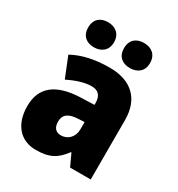

<svg xmlns="http://www.w3.org/2000/svg" viewBox="-183 -886 942 1016"><g transform="rotate(30 288.0 -378.5)"><path d="M103 -690C103 -639 136 -614 181 -614C226 -614 261 -640 261 -690C261 -741 226 -767 181 -767C136 -767 103 -742 103 -690ZM322 -690C322 -640 354 -614 401 -614C447 -614 481 -640 481 -690C481 -741 447 -767 401 -767C355 -767 322 -742 322 -690ZM310 -563C219 -563 144 -546 84 -513L134 -389C186 -415 235 -430 275 -430C314 -430 337 -410 337 -362V-352L252 -349C109 -343 32 -287 32 -169C32 -59 91 10 186 10C270 10 311 -15 354 -73H357L391 0H517V-363C517 -494 439 -563 310 -563ZM299 -245 337 -247V-202C337 -155 304 -123 263 -123C233 -123 214 -141 214 -179C214 -220 238 -242 299 -245Z"/></g></svg>

Font: Noto Sans Khmer SemiCondensed Black
Style: Regular
Weight: 900
Width: 4
Designer: Danh Hong and the Monotype Design Team
Foundry: Monotype Imaging Inc.
Version: Version 2.004